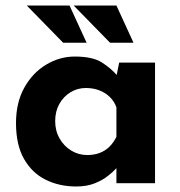

<svg xmlns="http://www.w3.org/2000/svg" viewBox="-20 -664 654 696"><path d="M256 12Q195 12 145.5 -12.5Q96 -37 67 -88Q38 -139 38 -218Q38 -292 68 -346Q98 -400 147 -429.5Q196 -459 251 -459Q316 -459 349.5 -437.5Q383 -416 405 -390L399 -373L412 -437H542V0H402V-95L413 -65Q411 -65 401 -53.5Q391 -42 371.5 -26.5Q352 -11 323.5 0.5Q295 12 256 12ZM296 -102Q321 -102 341 -109.5Q361 -117 376 -131.5Q391 -146 402 -168V-275Q394 -297 378 -312.5Q362 -328 340 -336.5Q318 -345 291 -345Q261 -345 235.5 -329.5Q210 -314 195 -287Q180 -260 180 -225Q180 -190 196 -162Q212 -134 238.5 -118Q265 -102 296 -102ZM77 -644H232L294 -509H209ZM247 -644H402L464 -509H379Z"/></svg>

Font: Josefin Sans Thin
Style: Bold
Weight: 700
Version: Version 2.000